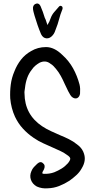

<svg xmlns="http://www.w3.org/2000/svg" viewBox="-20 -1069 508 1089"><path d="M119 -539Q120 -419 219 -353Q243 -337 269.5 -325Q296 -313 321 -302Q346 -292 371 -279.5Q396 -267 417 -250Q428 -242 437 -232Q446 -222 452 -209Q463 -184 460.5 -161Q458 -138 444 -115Q432 -93 413.5 -76Q395 -59 374 -44Q346 -26 315.5 -14Q285 -2 251 -1Q218 2 189 -11Q164 -25 155.5 -49Q147 -73 158 -98Q163 -111 172 -121Q181 -131 191 -140Q210 -157 224 -143Q239 -132 230 -110Q229 -107 226.5 -103Q224 -99 222 -95Q219 -88 220.5 -85.5Q222 -83 230 -83Q261 -82 288 -92Q310 -101 329.5 -113Q349 -125 365 -143Q379 -160 378.5 -169.5Q378 -179 359 -191Q342 -204 322.5 -212.5Q303 -221 284 -230Q255 -243 226 -256Q197 -269 171 -287Q137 -310 110 -339.5Q83 -369 65 -407Q43 -455 38 -511Q36 -550 41 -589Q46 -628 62 -665Q76 -701 99 -730.5Q122 -760 156 -779Q194 -802 241 -802Q288 -802 333 -758Q371 -724 394.5 -681.5Q418 -639 431 -590Q434 -578 434.5 -565Q435 -552 434 -538Q433 -530 429 -523Q425 -516 417 -512Q401 -507 386 -521Q382 -525 379 -530Q376 -535 374 -539Q366 -552 360 -566Q354 -580 347 -593Q337 -616 325 -638Q313 -660 297 -679Q290 -687 283 -694.5Q276 -702 267 -707Q239 -730 204 -713Q192 -706 181 -697Q170 -688 162 -676Q144 -654 134.5 -627.5Q125 -601 122 -572Q121 -563 119.5 -554.5Q118 -546 119 -539ZM249 -927Q256 -938 260 -947Q264 -956 267 -965Q274 -985 287.5 -1000.5Q301 -1016 315 -1032Q321 -1038 327 -1035Q335 -1033 335 -1023Q335 -1017 333 -1014Q322 -987 315 -959.5Q308 -932 297 -905Q294 -896 290 -886.5Q286 -877 279 -869Q263 -850 243.5 -851.5Q224 -853 213 -875Q202 -901 193 -927Q184 -953 176 -980Q175 -985 173 -991Q171 -997 170 -1002Q168 -1008 167.5 -1014.5Q167 -1021 167 -1026Q169 -1045 188 -1049Q202 -1051 210 -1034Q217 -1018 223 -1001.5Q229 -985 234 -968Q239 -959 242 -948.5Q245 -938 249 -927Z"/></svg>

Font: Delicious Handrawn
Style: Regular
Weight: 400
Designer: Agung Rohmat
Foundry: Agung Rohmat
Version: Version 1.002; ttfautohint (v1.8.4.7-5d5b);gftools[0.9.27]